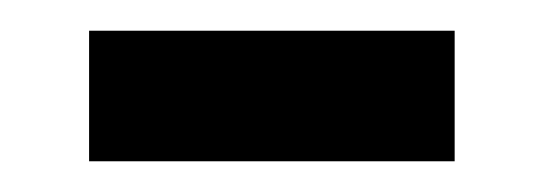

<svg xmlns="http://www.w3.org/2000/svg" viewBox="-20 -379 354 125"><path d="M38 -274V-359H276V-274Z"/></svg>

Font: Noto Sans Sinhala ExtraCondensed Medium
Style: Regular
Weight: 500
Width: 2
Designer: Jelle Bosma - Monotype Design Team
Foundry: Monotype Imaging Inc.
Version: Version 2.006; ttfautohint (v1.8.4.7-5d5b)